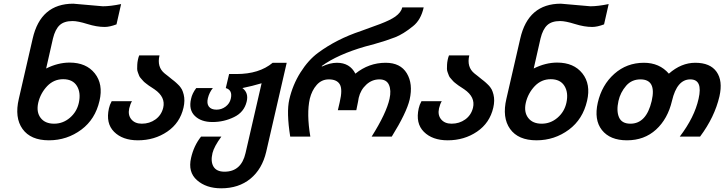

<svg xmlns="http://www.w3.org/2000/svg" viewBox="-20 -760 3924 1040"><path d="M245 0Q146 0 102 -61.5Q58 -123 82 -225L157 -551Q200 -740 377 -740L537 -726Q578 -726 636 -738L611 -628Q574 -614 547 -614Q504 -614 453 -630Q402 -646 373 -646Q327 -646 303 -623.5Q279 -601 267 -552L230 -389Q294 -421 357 -421Q447 -421 493.5 -362.5Q540 -304 519 -214Q496 -114 421 -58Q343 0 245 0ZM273 -90Q321 -90 358.5 -122Q396 -154 407 -203Q419 -258 396.5 -294.5Q374 -331 322 -331Q272 -331 236 -294Q199 -255 187 -203Q176 -153 200 -121.5Q224 -90 273 -90Z M748 -90Q790 -90 822 -113Q854 -136 864 -176Q878 -234 817 -276Q816 -277 802 -286Q788 -295 786 -296.5Q784 -298 771.5 -307.5Q759 -317 756.5 -320.5Q754 -324 745 -333.5Q736 -343 734 -349Q732 -355 727.5 -366Q723 -377 723 -387Q723 -397 723.5 -409.5Q724 -422 727 -436Q729 -447 734 -460H844Q829 -397 872 -362Q877 -358 890.5 -347.5Q904 -337 912 -330Q915 -328 923 -321.5Q931 -315 933.5 -312.5Q936 -310 942.5 -304Q949 -298 951.5 -295Q954 -292 958.5 -286Q963 -280 965.5 -275Q968 -270 970.5 -263Q973 -256 975 -248Q983 -216 974 -177Q955 -94 886 -47Q817 0 727 0Q644 0 598 -46Q552 -92 570 -173Q574 -192 585 -212H695Q686 -198 680 -173Q672 -137 691.5 -113.5Q711 -90 748 -90Z M1153 -166Q1180 -166 1202 -182.5Q1224 -199 1230 -225Q1241 -272 1203 -283L1221 -359H1261Q1384 -359 1457 -420H1533L1422 62Q1400 156 1336.5 208Q1273 260 1178 260Q1097 260 1047 216Q997 172 1015 95Q1030 29 1069 -20H1179Q1140 33 1131 69Q1120 115 1136.5 142.5Q1153 170 1196 170Q1287 170 1310 69L1397 -309Q1347 -294 1293 -283Q1328 -257 1316 -209Q1302 -152 1248 -126Q1193 -99 1131 -99Q1069 -99 1035 -132.5Q1001 -166 1015 -225Q1021 -254 1043 -283H1133Q1114 -260 1106 -228Q1099 -199 1111.5 -182.5Q1124 -166 1153 -166Z M2090 -225Q2100 -270 2087 -300Q2074 -330 2035 -330Q1995 -330 1964 -301.5Q1933 -273 1923 -230Q1923 -225 1910 -163H1810L1820 -206Q1837 -277 1820 -304Q1804 -330 1761 -330Q1722 -330 1695.5 -300Q1669 -270 1658 -225Q1640 -144 1661 -20H1552Q1531 -152 1547 -221Q1565 -300 1607.5 -367.5Q1650 -435 1703 -474Q1803 -548 1935 -592Q1959 -600 2039 -630Q2094 -651 2121 -670Q2153 -693 2159 -720H2275Q2260 -652 2217 -618Q2164 -575 2120 -558Q2074 -540 2010 -522L1958 -508Q1809 -465 1722 -402L1725 -400Q1768 -420 1805 -420Q1875 -420 1905 -361Q1978 -420 2069 -420Q2149 -420 2183.5 -363Q2218 -306 2199 -221Q2182 -149 2102 -20H1993Q2073 -147 2090 -225Z M2426 -90Q2468 -90 2500 -113Q2532 -136 2542 -176Q2556 -234 2495 -276Q2494 -277 2480 -286Q2466 -295 2464 -296.5Q2462 -298 2449.5 -307.5Q2437 -317 2434.5 -320.5Q2432 -324 2423 -333.5Q2414 -343 2412 -349Q2410 -355 2405.5 -366Q2401 -377 2401 -387Q2401 -397 2401.5 -409.5Q2402 -422 2405 -436Q2407 -447 2412 -460H2522Q2507 -397 2550 -362Q2555 -358 2568.5 -347.5Q2582 -337 2590 -330Q2593 -328 2601 -321.5Q2609 -315 2611.5 -312.5Q2614 -310 2620.5 -304Q2627 -298 2629.5 -295Q2632 -292 2636.5 -286Q2641 -280 2643.5 -275Q2646 -270 2648.5 -263Q2651 -256 2653 -248Q2661 -216 2652 -177Q2633 -94 2564 -47Q2495 0 2405 0Q2322 0 2276 -46Q2230 -92 2248 -173Q2252 -192 2263 -212H2373Q2364 -198 2358 -173Q2350 -137 2369.5 -113.5Q2389 -90 2426 -90Z M2886 0Q2787 0 2743 -61.5Q2699 -123 2723 -225L2798 -551Q2841 -740 3018 -740L3178 -726Q3219 -726 3277 -738L3252 -628Q3215 -614 3188 -614Q3145 -614 3094 -630Q3043 -646 3014 -646Q2968 -646 2944 -623.5Q2920 -601 2908 -552L2871 -389Q2935 -421 2998 -421Q3088 -421 3134.5 -362.5Q3181 -304 3160 -214Q3137 -114 3062 -58Q2984 0 2886 0ZM2914 -90Q2962 -90 2999.5 -122Q3037 -154 3048 -203Q3060 -258 3037.5 -294.5Q3015 -331 2963 -331Q2913 -331 2877 -294Q2840 -255 2828 -203Q2817 -153 2841 -121.5Q2865 -90 2914 -90Z M3746 -420Q3827 -420 3861.5 -371Q3896 -322 3877 -238Q3851 -126 3772 -20H3662Q3742 -125 3764 -225Q3788 -330 3719 -330Q3647 -330 3620 -214Q3597 -116 3533.5 -58Q3470 0 3376 0Q3284 0 3240 -56Q3197 -111 3218 -204Q3240 -300 3307.5 -360Q3375 -420 3468 -420Q3552 -420 3603 -361Q3670 -420 3746 -420ZM3330 -213Q3318 -159 3333 -124.5Q3348 -90 3395 -90Q3481 -90 3510 -213Q3537 -330 3449 -330Q3402 -330 3372 -296Q3340 -259 3330 -213Z"/></svg>

Font: Miedinger
Style: Bold-Italic
Weight: 700
Italic angle: -13°
Version: Version 001.000